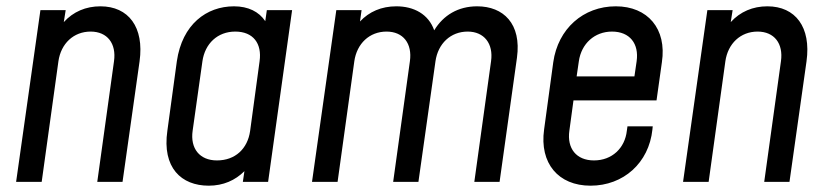

<svg xmlns="http://www.w3.org/2000/svg" viewBox="-20 -576 2621 608"><path d="M298 -556C252 -556 212 -539 182 -506L188 -544H108L31 0H112L165 -382C173 -438 213 -476 267 -476C320 -476 349 -438 341 -382L288 0H368L422 -382C437 -490 387 -556 298 -556Z M825 -544 820 -509C800 -539 766 -556 721 -556C634 -556 557 -499 540 -382L510 -162C493 -45 554 12 641 12C687 12 725 -5 754 -34L749 0H829L905 -544ZM802 -382 772 -161C764 -105 725 -68 667 -68C612 -68 582 -106 590 -162L621 -382C629 -438 669 -476 725 -476C782 -476 810 -438 802 -382Z M1491 -556C1431 -556 1384 -528 1355 -480C1337 -531 1291 -556 1235 -556C1188 -556 1149 -539 1120 -508L1125 -544H1045L968 0H1049L1102 -382C1110 -438 1150 -476 1204 -476C1257 -476 1286 -438 1278 -382L1225 0H1305L1359 -382C1367 -438 1407 -476 1461 -476C1513 -476 1543 -438 1535 -382L1482 0H1562L1617 -393C1632 -501 1574 -556 1491 -556Z M1930 -556C1827 -556 1747 -485 1732 -379L1703 -166C1688 -59 1748 12 1850 12C1954 12 2035 -60 2046 -166L2047 -176H1967L1965 -162C1959 -107 1918 -68 1861 -68C1805 -68 1775 -106 1783 -162L1796 -258H2059L2076 -379C2092 -485 2031 -556 1930 -556ZM1996 -382 1989 -334H1806L1813 -382C1821 -438 1863 -476 1918 -476C1974 -476 2004 -438 1996 -382Z M2410 -556C2364 -556 2324 -539 2294 -506L2300 -544H2220L2143 0H2224L2277 -382C2285 -438 2325 -476 2379 -476C2432 -476 2461 -438 2453 -382L2400 0H2480L2534 -382C2549 -490 2499 -556 2410 -556Z"/></svg>

Font: Mohave
Style: Italic
Weight: 400
Italic angle: -8°
Designer: Gumpita Rahayu
Foundry: Tokotype
Version: Version 2.002;PS 002.002;hotconv 1.0.88;makeotf.lib2.5.64775